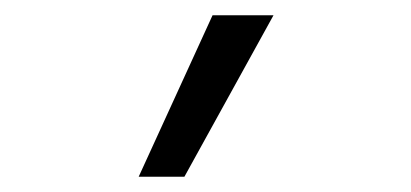

<svg xmlns="http://www.w3.org/2000/svg" viewBox="-20 -822 540 252"><path d="M259 -802H339L222 -590H162Z"/></svg>

Font: Martel Sans Light
Style: Regular
Weight: 300
Designer: Dan Reynolds and Mathieu Réguer
Foundry: Dan Reynolds and Mathieu Réguer
Version: Version 1.002; ttfautohint (v1.1) -l 5 -r 5 -G 72 -x 0 -D la